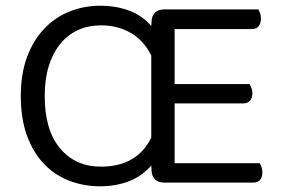

<svg xmlns="http://www.w3.org/2000/svg" viewBox="-20 -641 993 674"><path d="M556 0Q535 0 523.5 -12Q512 -24 512 -44L511 -60Q478 -22 432 -4.5Q386 13 332 13Q273 13 222 -7Q171 -27 133.5 -66.5Q96 -106 74.5 -165.5Q53 -225 53 -304Q53 -382 75 -441Q97 -500 135 -540Q173 -580 224 -600.5Q275 -621 333 -621Q384 -621 430 -605Q476 -589 511 -550L512 -564Q512 -584 523.5 -596Q535 -608 556 -608H887Q890 -603 893 -594.5Q896 -586 896 -576Q896 -559 888 -549Q880 -539 865 -539H593V-346H856Q859 -341 862.5 -332.5Q866 -324 866 -314Q866 -297 857.5 -287.5Q849 -278 835 -278H593V-68H892Q895 -63 898 -55Q901 -47 901 -36Q901 -19 893 -9.5Q885 0 870 0ZM511 -446Q485 -499 439 -525.5Q393 -552 334 -552Q290 -552 254 -535.5Q218 -519 192 -487.5Q166 -456 151.5 -410Q137 -364 137 -304Q137 -184 191 -120Q245 -56 334 -56Q461 -56 511 -158Z"/></svg>

Font: Baloo Chettan 2
Style: Regular
Weight: 400
Designer: Maithili Shingre, Unnati Kotecha and Ek Type
Foundry: Ek Type
Version: Version 1.640;hotconv 1.0.111;makeotfexe 2.5.65597; ttfautoh